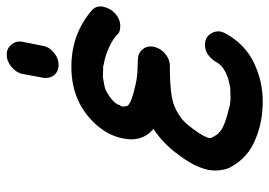

<svg xmlns="http://www.w3.org/2000/svg" viewBox="-138 -652 820 585"><g transform="rotate(-90 272.5 -360.0)"><path d="M256 30Q195 30 146 10Q83 -13 53 -72Q45 -92 45 -114Q45 -125 47 -136Q56 -179 94 -228Q126 -273 172 -303Q140 -329 140 -371Q140 -383 143 -397Q152 -442 187 -480Q254 -553 361 -553Q463 -553 536 -488Q545 -478 545 -464Q545 -460 544 -456Q539 -433 522 -418.5Q505 -404 485 -404Q464 -404 456 -417Q455 -417 443 -426Q405 -449 365 -455V-456L330 -457Q303 -453 291 -449Q248 -426 244 -405Q241 -403 240 -398V-394Q240 -390 241 -387V-386Q241 -370 324 -354Q330 -354 331 -353Q337 -353 341 -352Q362 -351 382.5 -350.5Q403 -350 414 -336Q423 -326 423 -312Q423 -307 422 -302Q418 -282 401 -267.5Q384 -253 364 -253Q272 -253 241 -239Q227 -233 217 -227Q211 -222 207 -220Q203 -218 191 -206Q191 -205 190 -205Q185 -200 170 -180Q147 -149 144 -133V-128Q155 -105 162 -102Q174 -87 244 -70L263 -68L298 -69Q301 -70 303 -70Q305 -70 306 -71Q341 -77 365 -97Q365 -98 367.5 -100.5Q370 -103 372 -106Q394 -146 428 -146Q455 -146 466 -121Q469 -113 469 -105Q469 -101 468 -97Q466 -90 463 -84Q430 -24 373.5 3Q317 30 256 30ZM339 -701Q343 -721 360.5 -735.5Q378 -750 398 -750Q418 -750 429 -735Q438 -725 438 -711Q438 -706 437 -701L425 -641Q422 -621 404.5 -606.5Q387 -592 367 -592Q347 -592 335 -606Q327 -617 327 -631Q327 -636 328 -641Z"/></g></svg>

Font: Bad Comic
Style: Italic
Weight: 400
Italic angle: -11°
Designer: GGBotNet
Foundry: GGBotNet
Version: 0.95